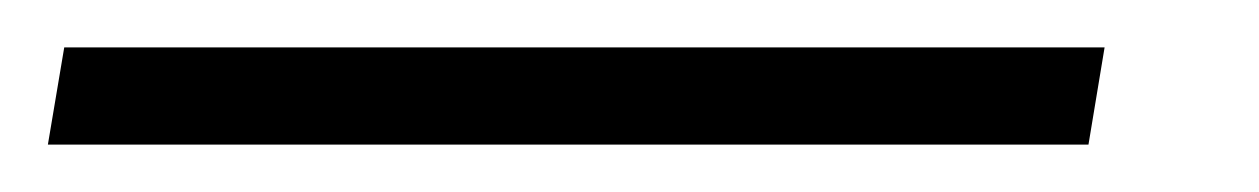

<svg xmlns="http://www.w3.org/2000/svg" viewBox="-72 -20 531 81"><path d="M394 0 387.2 41H-51.8L-44.9 0Z"/></svg>

Font: Inter Extra Light
Style: Italic
Weight: 200
Italic angle: -9.39999°
Designer: Rasmus Andersson
Foundry: rsms
Version: Version 4.000;git-3c8e0fc